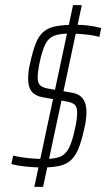

<svg xmlns="http://www.w3.org/2000/svg" viewBox="-20 -716 412 744"><path d="M141 -67Q127 -67 111.5 -68Q96 -69 80.5 -70.5Q65 -72 50.5 -74.5Q36 -77 24 -80L31 -113Q43 -110 61.5 -107Q80 -104 104 -102Q128 -100 154 -100Q192 -100 213.5 -109Q235 -118 247.5 -143Q260 -168 270 -215Q275 -236 277 -252Q279 -268 279 -279Q279 -300 270.5 -309Q262 -318 242 -322L146 -339Q117 -344 103 -361Q89 -378 89 -411Q89 -423 90.5 -437.5Q92 -452 96 -468Q106 -515 117.5 -545Q129 -575 147 -591.5Q165 -608 195 -614Q225 -620 273 -620Q290 -620 307.5 -618.5Q325 -617 342 -614Q359 -611 372 -607L365 -573Q352 -577 331 -580Q310 -583 288.5 -584.5Q267 -586 251 -586Q212 -586 190 -577.5Q168 -569 156 -545.5Q144 -522 134 -476Q130 -457 128 -442Q126 -427 126 -416Q126 -395 135 -386Q144 -377 165 -373L257 -357Q277 -354 289.5 -345Q302 -336 308.5 -320.5Q315 -305 315 -282Q315 -268 313 -251.5Q311 -235 306 -215Q296 -169 284 -140Q272 -111 254.5 -95Q237 -79 209.5 -73Q182 -67 141 -67ZM113 8 263 -696H297L147 8Z"/></svg>

Font: Saira Condensed Thin
Style: Italic
Weight: 250
Width: 3
Italic angle: -12°
Designer: Hector Gatti with collaboration of the Omnibus-Type team
Foundry: Omnibus-Type
Version: Version 1.101